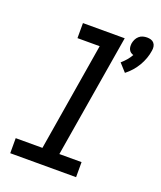

<svg xmlns="http://www.w3.org/2000/svg" viewBox="-143 -868 804 959"><g transform="rotate(20 259.0 -388.5)"><path d="M428 -573 390 -615Q404 -627 416 -641Q428 -655 437 -671Q429 -673 422.5 -678Q416 -683 412.5 -690.5Q409 -698 408.5 -706Q408 -714 409 -723Q411 -734 416 -744.5Q421 -755 430 -763Q439 -771 450 -774Q461 -777 472 -777Q483 -777 493 -774Q503 -771 509.5 -763Q516 -755 517.5 -744.5Q519 -734 517 -723Q514 -702 506.5 -681Q499 -660 487.5 -640.5Q476 -621 461 -604Q446 -587 428 -573ZM27 0V-80H169L264 -655H146V-735H368L259 -80H377V0Z"/></g></svg>

Font: Iosevka Slab Medium Oblique
Style: Regular
Weight: 500
Italic angle: -9°
Monospace: yes
Designer: Belleve Invis
Foundry: Belleve Invis
Version: Version 11.1.1; ttfautohint (v1.8.3)